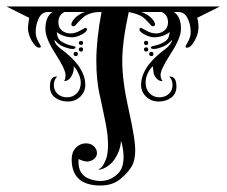

<svg xmlns="http://www.w3.org/2000/svg" viewBox="-20 -570 700 592"><path d="M223 -418Q223 -424 230 -424Q236 -424 236 -418Q236 -411 230 -411Q223 -411 223 -418ZM207 -404Q207 -410 214 -410Q220 -410 220 -404Q220 -397 214 -397Q207 -397 207 -404ZM236 -438Q236 -431 229.5 -431.5Q223 -432 223 -438Q223 -443 229.5 -443.5Q236 -444 236 -438ZM437 -418Q437 -411 431 -411Q424 -411 424 -418Q424 -424 431 -424Q437 -424 437 -418ZM453 -404Q453 -397 447 -397Q440 -397 440 -404Q440 -410 447 -410Q453 -410 453 -404ZM424 -438Q424 -444 431 -444Q437 -444 437 -438Q437 -431 431 -431Q424 -431 424 -438ZM279 -98Q279 -87 269.5 -79.5Q260 -72 249 -72Q243 -72 236.5 -74Q230 -76 226 -78L223 -80Q222 -76 222 -71Q222 -33 252 -20Q271 -12 289 -12Q321 -12 344 -35Q361 -52 361 -86Q361 -98 359 -110.5Q357 -123 355 -130L353 -136Q352 -108 334 -80Q326 -67 311 -57Q296 -47 285 -47H283L284 -48Q286 -49 289 -51Q292 -53 295 -56.5Q298 -60 301 -66Q304 -72 307 -79.5Q310 -87 311.5 -98.5Q313 -110 313 -124Q313 -153 306 -189Q302 -210 295 -242Q288 -274 285 -288.5Q282 -303 279.5 -328Q277 -353 277 -382Q277 -448 293 -533H290Q255 -533 235 -515Q227 -508 221 -501.5Q215 -495 212.5 -492Q210 -489 207 -489Q200 -489 200 -495Q200 -502 210 -513Q215 -519 223 -524Q231 -529 236 -531L242 -533H179Q160 -524 160 -501Q160 -485 171 -476Q182 -467 197 -467Q212 -467 227 -475.5Q242 -484 243 -484Q248 -484 248 -479Q248 -472 232 -463.5Q216 -455 202 -455Q187 -455 172.5 -461Q158 -467 155 -472Q155 -470 155.5 -468Q156 -466 156 -464Q158 -448 172.5 -440Q187 -432 200 -429.5Q213 -427 213 -424Q213 -419 203 -419Q194 -419 176 -426Q168 -429 161 -434.5Q154 -440 151 -444L148 -447Q148 -434 168 -419Q201 -395 220 -370Q243 -339 243 -308Q243 -287 227.5 -272Q212 -257 189 -257Q166 -257 150 -269Q134 -281 134 -303Q134 -334 154 -334H156L154 -331Q151 -328 148.5 -322Q146 -316 146 -308Q146 -291 157.5 -280.5Q169 -270 187 -270Q205 -270 217 -282.5Q229 -295 229 -315Q229 -327 223.5 -340Q218 -353 212 -360L207 -366Q209 -356 204 -343Q195 -320 178 -320H177Q178 -321 179 -322Q180 -323 181 -328Q182 -333 182 -338V-339Q182 -356 151 -404Q120 -452 120 -480Q120 -519 142 -533H128Q109 -533 99.5 -513.5Q90 -494 90 -471Q90 -456 98 -442Q106 -428 106 -427Q106 -423 101 -423Q90 -423 78 -444Q66 -465 66 -486L70 -515L0 -550H658L588 -515Q592 -502 592 -486Q592 -465 580 -444Q568 -423 557 -423Q552 -423 552 -427Q552 -428 560 -442Q568 -456 568 -471Q568 -494 558.5 -513.5Q549 -533 530 -533H516Q538 -519 538 -481Q538 -453 506.5 -404.5Q475 -356 475 -339Q475 -334 476.5 -329Q478 -324 480 -322L481 -320H480Q463 -320 454 -343L451 -366Q429 -343 429 -315Q429 -295 441 -282.5Q453 -270 471 -270Q489 -270 500.5 -280.5Q512 -291 512 -308Q512 -316 509.5 -322Q507 -328 504 -331L502 -334H504Q524 -334 524 -303Q524 -281 508 -269Q492 -257 469 -257Q446 -257 430.5 -272Q415 -287 415 -308Q415 -339 438 -370Q457 -395 490 -419Q499 -426 504 -433Q509 -440 510 -444V-447Q499 -433 482 -426Q464 -419 455 -419Q445 -419 445 -424Q445 -427 458 -429.5Q471 -432 485.5 -440Q500 -448 502 -464Q502 -466 502.5 -468Q503 -470 503 -472Q500 -467 485.5 -461Q471 -455 456 -455Q442 -455 426 -463.5Q410 -472 410 -479Q410 -484 415 -484Q416 -484 431 -475.5Q446 -467 461 -467Q476 -467 487 -476Q498 -485 498 -501Q498 -524 479 -533H416Q436 -526 448 -513Q458 -502 458 -495Q458 -489 451 -489Q448 -489 445.5 -492Q443 -495 437 -501.5Q431 -508 423 -515Q411 -526 377 -533Q357 -442 357 -382Q357 -321 375 -240Q393 -159 396 -125Q396 -122 396.5 -116.5Q397 -111 397 -108Q397 -75 385.5 -56Q374 -37 351 -18Q327 2 290 2Q201 2 201 -79Q201 -101 214 -114.5Q227 -128 245 -128Q260 -128 269.5 -119Q279 -110 279 -98Z"/></svg>

Font: Pomorsky Unicode
Style: Medium
Weight: 500
Version: 1.1